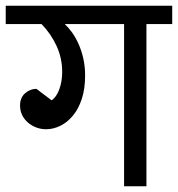

<svg xmlns="http://www.w3.org/2000/svg" viewBox="-30 -650 621 670"><path d="M150 -300Q167 -311 177 -338.5Q187 -366 187 -399Q187 -447 167.5 -489.5Q148 -532 115 -566H-10V-630H571V-566H481V0H403V-566H196Q208 -555 220.5 -538Q233 -521 243.5 -498Q254 -475 260.5 -447Q267 -419 267 -386Q267 -340 255.5 -305Q244 -270 224.5 -246.5Q205 -223 180.5 -211Q156 -199 131 -199Q113 -199 97 -205Q81 -211 68 -222Q55 -233 47.5 -248Q40 -263 40 -282Q40 -309 57.5 -324.5Q75 -340 97 -340Z"/></svg>

Font: Ek Mukta
Style: Regular
Weight: 400
Designer: Girish Dalvi and Yashodeep Gholap
Foundry: Ek Type
Version: Version 2.538;PS 1.001;hotconv 16.6.51;makeotf.lib2.5.65220;